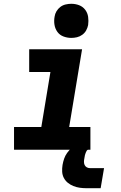

<svg xmlns="http://www.w3.org/2000/svg" viewBox="-20 -790 640 1013"><path d="M54 0V-120H198L246 -410H134V-530H413L345 -120H457V0ZM356 -590Q335 -590 315 -597.5Q295 -605 283 -621.5Q271 -638 267.5 -659Q264 -680 268 -702Q270 -717 278 -730.5Q286 -744 298.5 -753.5Q311 -763 326.5 -766.5Q342 -770 356 -770Q378 -770 397.5 -762.5Q417 -755 429.5 -738.5Q442 -722 445 -701Q448 -680 445 -658Q442 -643 434.5 -629.5Q427 -616 414 -606.5Q401 -597 386 -593.5Q371 -590 356 -590ZM436 203Q418 203 400.5 200.5Q383 198 367 191.5Q351 185 338 174.5Q325 164 317 149Q309 134 308 116Q307 98 310 80Q313 63 318.5 47Q324 31 334 17Q344 3 357.5 -9Q371 -21 386.5 -28Q402 -35 418.5 -37.5Q435 -40 452 -40L445 0Q441 0 438 4.5Q435 9 433.5 13Q432 17 430.5 21Q429 25 428 29Q427 33 426.5 37.5Q426 42 425 46Q423 55 423 64Q423 73 426.5 80.5Q430 88 437.5 92.5Q445 97 454 97H529L511 203Z"/></svg>

Font: Iosevka Curly HvExObl
Style: Regular
Weight: 900
Width: 7
Italic angle: -9°
Monospace: yes
Designer: Belleve Invis
Foundry: Belleve Invis
Version: Version 11.1.0; ttfautohint (v1.8.3)